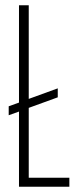

<svg xmlns="http://www.w3.org/2000/svg" viewBox="-20 -708 283 728"><path d="M89 -34H243V0H52V-285L13 -271V-305L52 -319V-688H89V-333L199 -373V-339L89 -299Z"/></svg>

Font: Saira Ultra Condensed Thin
Style: Regular
Weight: 100
Width: 1
Designer: Hector Gatti with collaboration of the Omnibus-Type team
Foundry: Omnibus-Type
Version: Version 1.001; ttfautohint (v1.8)